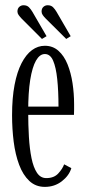

<svg xmlns="http://www.w3.org/2000/svg" viewBox="-20 -702 332 732"><path d="M151 10.5Q116 10.5 91.8 -12.2Q67.5 -35 53 -73.8Q38.5 -112.5 32.2 -161.5Q26 -210.5 26 -263Q26 -328.5 35.5 -378.2Q45 -428 62.2 -461.2Q79.5 -494.5 102 -511Q124.5 -527.5 151 -527.5Q181.5 -527.5 203 -508.2Q224.5 -489 237.5 -456.8Q250.5 -424.5 256.5 -385Q262.5 -345.5 262.5 -305Q262.5 -294.5 262.5 -284.2Q262.5 -274 262 -264H80.5V-295.5H203Q203 -355 198.2 -400.2Q193.5 -445.5 182.5 -470.8Q171.5 -496 151 -496Q131.5 -496 117.2 -471Q103 -446 95.2 -397.5Q87.5 -349 87.5 -278Q87.5 -226 90.2 -180Q93 -134 100.2 -98.8Q107.5 -63.5 121 -43.2Q134.5 -23 156.5 -23Q186 -23 202.2 -40.8Q218.5 -58.5 224.5 -75.5L252 -61Q243.5 -32.5 215.8 -11Q188 10.5 151 10.5ZM232.5 -553.5 155 -630.5Q147.5 -638 143 -644.5Q138.5 -651 138.5 -658Q138.5 -669.5 145.5 -675.8Q152.5 -682 161.5 -682Q175 -682 182.5 -674.2Q190 -666.5 195.5 -657L249.5 -564ZM140 -553.5 63 -630.5Q55.5 -638.5 51 -644.8Q46.5 -651 46.5 -658Q46.5 -669.5 53.5 -675.8Q60.5 -682 69.5 -682Q83 -682 90.5 -674.2Q98 -666.5 103.5 -657L157.5 -564Z"/></svg>

Font: Imbue Light
Style: Regular
Weight: 300
Designer: Tyler Finck
Foundry: Etcetera Type Company
Version: Version 1.102